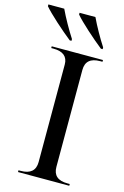

<svg xmlns="http://www.w3.org/2000/svg" viewBox="-177 -992 682 1053"><g transform="rotate(15 164.0 -465.5)"><path d="M125 -771H135V-781C107 -824 72 -886 51 -931H-39V-921C-10 -886 73 -812 125 -771ZM302 -771H312V-781C284 -824 249 -886 228 -931H138V-921C167 -886 250 -812 302 -771ZM38 0H329V-10H316C261 -10 234 -34 234 -82V-632C234 -680 261 -704 316 -704H329V-714H38V-704H51C105 -704 133 -681 133 -636V-82C133 -34 105 -10 51 -10H38Z"/></g></svg>

Font: Noto Serif Display
Style: Regular
Weight: 400
Designer: Monotype Design Team
Foundry: Monotype Imaging Inc.
Version: Version 2.009